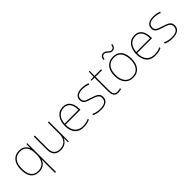

<svg xmlns="http://www.w3.org/2000/svg" viewBox="229 -2036 3588 3588"><g transform="rotate(-45 2023.0 -242.0)"><path d="M465 -3Q465 -27 465.5 -62Q466 -97 467 -122H465Q449 -64 397 -26.5Q345 11 269 11Q164 11 110 -59Q56 -129 56 -262Q56 -338 79.5 -400.5Q103 -463 154 -500.5Q205 -538 285 -538Q356 -538 401 -504.5Q446 -471 463 -424H465L469 -528H491V232H465ZM269 -14Q337 -14 380 -44Q423 -74 444 -130.5Q465 -187 465 -265V-275Q465 -391 420.5 -452Q376 -513 285 -513Q186 -513 134.5 -447.5Q83 -382 83 -262Q83 -139 129.5 -76.5Q176 -14 269 -14Z M1064 -528V0H1043L1039 -111H1037Q1026 -81 1002 -53Q978 -25 939.5 -7.5Q901 10 845 10Q786 10 746 -12Q706 -34 685.5 -77Q665 -120 665 -182V-528H691V-186Q691 -98 731 -56.5Q771 -15 845 -15Q903 -15 946 -38Q989 -61 1013.5 -107.5Q1038 -154 1038 -226V-528Z M1443 -538Q1511 -538 1553 -505Q1595 -472 1615 -416.5Q1635 -361 1635 -291V-266H1242Q1241 -145 1295 -80Q1349 -15 1452 -15Q1500 -15 1534.5 -22Q1569 -29 1615 -50V-23Q1577 -6 1538.5 2Q1500 10 1452 10Q1369 10 1316.5 -25Q1264 -60 1239.5 -121Q1215 -182 1215 -259Q1215 -334 1240 -397.5Q1265 -461 1315.5 -499.5Q1366 -538 1443 -538ZM1443 -513Q1359 -513 1305.5 -456.5Q1252 -400 1243 -291H1608Q1609 -357 1591 -407Q1573 -457 1536 -485Q1499 -513 1443 -513Z M2107 -134Q2107 -90 2085 -57.5Q2063 -25 2019 -7.5Q1975 10 1909 10Q1854 10 1809 -0.5Q1764 -11 1735 -24V-54Q1775 -35 1819 -25Q1863 -15 1909 -15Q2000 -15 2040 -47Q2080 -79 2080 -134Q2080 -173 2058.5 -196.5Q2037 -220 2000.5 -234.5Q1964 -249 1920 -262Q1874 -276 1835.5 -290.5Q1797 -305 1774.5 -331.5Q1752 -358 1752 -407Q1752 -469 1801 -503.5Q1850 -538 1934 -538Q1981 -538 2022 -529.5Q2063 -521 2094 -508L2083 -483Q2055 -497 2014.5 -505Q1974 -513 1934 -513Q1862 -513 1820.5 -486.5Q1779 -460 1779 -407Q1779 -366 1799.5 -344.5Q1820 -323 1854.5 -311Q1889 -299 1929 -286Q1973 -272 2014 -256Q2055 -240 2081 -212.5Q2107 -185 2107 -134Z M2366 -15Q2391 -15 2410 -18.5Q2429 -22 2445 -28V-3Q2429 2 2410.5 6Q2392 10 2366 10Q2320 10 2293.5 -8Q2267 -26 2256 -60Q2245 -94 2245 -140V-503H2164V-525L2244 -528L2250 -659H2271V-528H2443V-503H2271V-143Q2271 -82 2291 -48.5Q2311 -15 2366 -15Z M2988 -264Q2988 -206 2974.5 -156Q2961 -106 2932.5 -69Q2904 -32 2861 -11Q2818 10 2759 10Q2702 10 2659.5 -10.5Q2617 -31 2588.5 -68Q2560 -105 2546 -155Q2532 -205 2532 -264Q2532 -348 2559.5 -409.5Q2587 -471 2639.5 -504.5Q2692 -538 2765 -538Q2845 -538 2894 -501.5Q2943 -465 2965.5 -403Q2988 -341 2988 -264ZM2559 -264Q2559 -191 2581 -134.5Q2603 -78 2647.5 -46.5Q2692 -15 2759 -15Q2829 -15 2873.5 -47Q2918 -79 2939.5 -135.5Q2961 -192 2961 -264Q2961 -333 2941.5 -389.5Q2922 -446 2879 -479.5Q2836 -513 2765 -513Q2666 -513 2612.5 -447Q2559 -381 2559 -264ZM2599 -618Q2601 -643 2608 -661.5Q2615 -680 2626.5 -692Q2638 -704 2653.5 -710Q2669 -716 2688 -716Q2713 -716 2731.5 -704.5Q2750 -693 2765.5 -678.5Q2781 -664 2797.5 -652.5Q2814 -641 2834 -641Q2856 -641 2875.5 -655.5Q2895 -670 2899 -716H2924Q2920 -667 2895.5 -642Q2871 -617 2833 -617Q2808 -617 2789.5 -628.5Q2771 -640 2755.5 -654.5Q2740 -669 2724 -680.5Q2708 -692 2686 -692Q2666 -692 2647.5 -677.5Q2629 -663 2624 -618Z M3335 -538Q3403 -538 3445 -505Q3487 -472 3507 -416.5Q3527 -361 3527 -291V-266H3134Q3133 -145 3187 -80Q3241 -15 3344 -15Q3392 -15 3426.5 -22Q3461 -29 3507 -50V-23Q3469 -6 3430.5 2Q3392 10 3344 10Q3261 10 3208.5 -25Q3156 -60 3131.5 -121Q3107 -182 3107 -259Q3107 -334 3132 -397.5Q3157 -461 3207.5 -499.5Q3258 -538 3335 -538ZM3335 -513Q3251 -513 3197.5 -456.5Q3144 -400 3135 -291H3500Q3501 -357 3483 -407Q3465 -457 3428 -485Q3391 -513 3335 -513Z M3999 -134Q3999 -90 3977 -57.5Q3955 -25 3911 -7.5Q3867 10 3801 10Q3746 10 3701 -0.5Q3656 -11 3627 -24V-54Q3667 -35 3711 -25Q3755 -15 3801 -15Q3892 -15 3932 -47Q3972 -79 3972 -134Q3972 -173 3950.5 -196.5Q3929 -220 3892.5 -234.5Q3856 -249 3812 -262Q3766 -276 3727.5 -290.5Q3689 -305 3666.5 -331.5Q3644 -358 3644 -407Q3644 -469 3693 -503.5Q3742 -538 3826 -538Q3873 -538 3914 -529.5Q3955 -521 3986 -508L3975 -483Q3947 -497 3906.5 -505Q3866 -513 3826 -513Q3754 -513 3712.5 -486.5Q3671 -460 3671 -407Q3671 -366 3691.5 -344.5Q3712 -323 3746.5 -311Q3781 -299 3821 -286Q3865 -272 3906 -256Q3947 -240 3973 -212.5Q3999 -185 3999 -134Z"/></g></svg>

Font: Noto Sans Khmer Thin
Style: Regular
Weight: 250
Version: Version 2.003